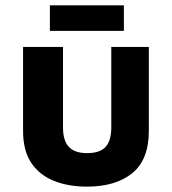

<svg xmlns="http://www.w3.org/2000/svg" viewBox="-20 -681 641 716"><path d="M304 15Q234 15 180 -7Q126 -29 96 -74.5Q66 -120 66 -193V-506H215V-205Q215 -157 236.5 -133.5Q258 -110 305 -110Q353 -110 374 -133.5Q395 -157 395 -205V-506H535V-193Q535 -85 473 -35Q411 15 304 15ZM166 -566V-661H442V-566Z"/></svg>

Font: Maven Pro
Style: Bold
Weight: 700
Designer: Joe Prince
Foundry: Joe Prince
Version: Version 2.103